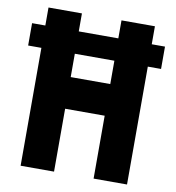

<svg xmlns="http://www.w3.org/2000/svg" viewBox="-87 -878 875 956"><g transform="rotate(10 350.0 -400.0)"><path d="M81 0V-800H250V-478H450V-800H619V0H450V-318H250V0ZM14 -596V-709H686V-596Z"/></g></svg>

Font: Martian Mono
Style: Bold
Weight: 700
Designer: Roman Shamin
Foundry: Evil Martians
Version: Version 1.000